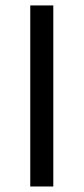

<svg xmlns="http://www.w3.org/2000/svg" viewBox="-20 -676 303 696"><path d="M89.7 0V-656.3H173.2V0Z"/></svg>

Font: Source Sans Variable
Style: Regular
Weight: 200
Designer: Paul D. Hunt
Foundry: Adobe Systems Incorporated
Version: Version 3.006;hotconv 1.0.111;makeotfexe 2.5.65597